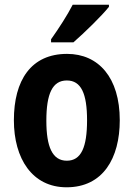

<svg xmlns="http://www.w3.org/2000/svg" viewBox="-20 -786 567 816"><path d="M443 -757V-766H289C266 -721 231 -667 197 -619V-606H292C339 -647 413 -719 443 -757ZM489 -275C489 -456 399 -557 265 -557C112 -557 39 -445 39 -275C39 -112 117 10 263 10C418 10 489 -114 489 -275ZM177 -273C177 -388 203 -444 264 -444C325 -444 350 -388 350 -275C350 -160 325 -103 264 -103C203 -103 177 -161 177 -273Z"/></svg>

Font: Noto Sans Armenian Condensed
Style: Regular
Weight: 400
Width: 3
Designer: Monotype Design Team
Foundry: Monotype Imaging Inc.
Version: Version 2.008